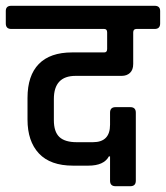

<svg xmlns="http://www.w3.org/2000/svg" viewBox="-44 -643 573 663"><path d="M205 -462H316Q326 -462 326 -474V-531Q326 -543 316 -543H-5Q-24 -543 -24 -562V-605Q-24 -623 -5 -623H490Q509 -623 509 -605V-562Q509 -543 490 -543H427Q416 -543 416 -531V-422Q416 -402 405 -391.5Q394 -381 376 -381H217Q142 -381 142 -301V-228Q142 -188 161 -170Q180 -152 221 -152H277Q336 -152 336 -212V-254Q336 -273 355 -273H406Q425 -273 425 -254V-19Q425 0 406 0H355Q336 0 336 -19V-103H332Q315 -71 261 -71H208Q130 -71 90.5 -113Q51 -155 51 -230V-305Q51 -382 90 -422Q129 -462 205 -462Z"/></svg>

Font: Rajdhani Semibold
Style: Regular
Weight: 600
Designer: Satya Rajpurohit, Jyotish Sonowal
Foundry: Indian Type Foundry
Version: Version 1.200;PS 1.0;hotconv 1.0.78;makeotf.lib2.5.61930; tt